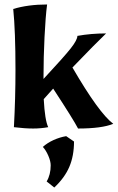

<svg xmlns="http://www.w3.org/2000/svg" viewBox="-20 -567 525 856"><path d="M42 0Q49 -128 49 -255Q49 -429 39 -527Q105 -547 190 -547Q183 -494 178.5 -402Q174 -310 174 -227V-215Q266 -314 295.5 -351.5Q325 -389 325 -407Q386 -418 453 -418Q407 -374 303 -266Q421 -63 485 -15Q434 6 328 6Q308 -33 217 -172L175 -125Q180 -31 195 0Q162 6 128 6Q90 6 42 0ZM188 242Q206 212 206 170Q206 152 195.5 127.5Q185 103 171 88Q191 70 218.5 57.5Q246 45 275 40L310 64Q310 128 289 177Q268 226 222 269Z"/></svg>

Font: Mirza
Style: Bold
Weight: 700
Designer: Arabic design by Kourosh Beigpour, Latin design by Eduardo Tunni, engineering by Lasse Fister
Version: Version 1.0010g